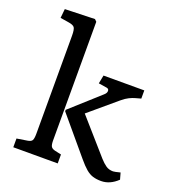

<svg xmlns="http://www.w3.org/2000/svg" viewBox="-140 -874 896 991"><g transform="rotate(20 308.5 -378.5)"><path d="M42 0V-48L99 -57Q119 -60 124.5 -70Q130 -80 130 -108V-644Q130 -679 122.5 -689.5Q115 -700 87 -704L43 -711L48 -761L212 -766L223 -755V-104Q223 -80 228.5 -70.5Q234 -61 250 -57L286 -49V0ZM527 9Q501 9 481.5 3Q462 -3 443 -19Q424 -35 399 -65L230 -266V-274L389 -417Q402 -428 402 -440Q402 -452 389 -454L344 -461L353 -507H577V-462L548 -454Q533 -450 515.5 -441.5Q498 -433 478 -416L329 -290L495 -101Q512 -82 528.5 -70.5Q545 -59 568 -59Q576 -59 607 -67L617 -31Q575 9 527 9Z"/></g></svg>

Font: Text Regular
Style: Regular
Weight: 400
Designer: Latin by Veronika Burian and Jose Scaglione. Greek by Irene Vlachou. Cyrillic by Vera Evstafieva.
Foundry: TypeTogether
Version: Version 3.002